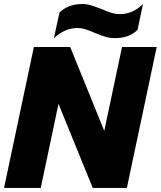

<svg xmlns="http://www.w3.org/2000/svg" viewBox="-25 -932 797 952"><path d="M270 -870Q313 -912 383 -912Q405 -912 425 -906Q445 -900 479 -887Q506 -875 527 -868.5Q548 -862 570 -862Q633 -862 684 -912L657 -784Q616 -743 545 -743Q520 -743 498 -749.5Q476 -756 445 -769Q417 -781 398 -787Q379 -793 358 -793Q296 -793 242 -742ZM143 -699H323L492 -283L580 -699H752L604 0H435L265 -417L177 0H-5Z"/></svg>

Font: Prompt
Style: Bold Italic
Weight: 700
Italic angle: -12°
Designer: Katatrad Team
Foundry: CadsonDemak
Version: Version 1.001